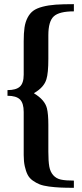

<svg xmlns="http://www.w3.org/2000/svg" viewBox="-20 -749 394 925"><path d="M335.9 155.8Q296.4 155.8 270 154.5Q243.7 153.3 216.1 149.7Q188.5 146 171.1 139.2Q153.8 132.3 137.7 120.8Q121.6 109.4 113 92.5Q104.5 75.7 99.4 52.2Q94.2 28.8 94.2 -2V-209.5Q94.2 -252 76.2 -269.8Q58.1 -287.6 16.1 -287.6V-314.9Q57.6 -314.9 75.9 -331.8Q94.2 -348.6 94.2 -389.6V-550.3Q94.2 -589.8 98.1 -616.5Q102.1 -643.1 113 -664.1Q124 -685.1 140.1 -697Q156.2 -709 185.1 -716.6Q213.9 -724.1 248.5 -726.6Q283.2 -729 335.9 -729V-694.3Q265.6 -694.3 239.3 -670.4Q212.9 -646.5 212.9 -579.1V-465.3Q212.9 -396.5 203.6 -367.2Q191.9 -328.1 144.5 -300.8V-298.8Q195.8 -268.1 206.1 -227.1Q212.9 -199.7 212.9 -147.9V-18.1Q212.9 27.8 217.5 53.5Q222.2 79.1 236.6 95.2Q251 111.3 273.4 116.2Q295.9 121.1 335.9 121.1Z"/></svg>

Font: Elstob 6pt
Style: Bold
Weight: 700
Designer: Peter S. Baker
Version: Version 1.015